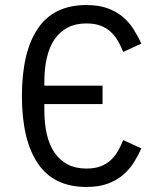

<svg xmlns="http://www.w3.org/2000/svg" viewBox="-20 -730 640 762"><path d="M156 -317V-292Q156 -239 166 -196.5Q176 -154 196.5 -124Q217 -94 248.5 -77.5Q280 -61 323 -61Q356 -61 379.5 -70Q403 -79 419.5 -94.5Q436 -110 448 -130.5Q460 -151 469 -174L541 -141Q528 -112 511 -85Q494 -58 468.5 -36Q443 -14 407.5 -1Q372 12 323 12Q193 12 130 -81.5Q67 -175 67 -349Q67 -523 130 -616.5Q193 -710 323 -710Q372 -710 407.5 -697Q443 -684 468.5 -662Q494 -640 511 -612.5Q528 -585 541 -557L469 -524Q460 -547 448 -567.5Q436 -588 419.5 -603.5Q403 -619 379.5 -628Q356 -637 323 -637Q280 -637 248.5 -620.5Q217 -604 196.5 -574Q176 -544 166 -501Q156 -458 156 -406V-390H387V-317Z"/></svg>

Font: PlemolJP35 Console
Style: Regular
Weight: 400
Version: v2.0.3; ttfautohint (v1.8.4.7-5d5b-dirty) -l 6 -r 45 -G 200 